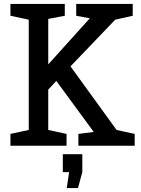

<svg xmlns="http://www.w3.org/2000/svg" viewBox="-20 -740 718 975"><path d="M378 -60 456 -70 266 -329 225 -285V-80L318 -60V0H33V-60L126 -80V-640L33 -660V-720H309V-660L225 -644V-413L436 -647L367 -660V-720H654V-660L565 -640L338 -403L572 -80L664 -60V0H378ZM299 43H398V134L376 215H319L331 134H299Z"/></svg>

Font: Hermeneus One
Style: Regular
Weight: 400
Designer: Rodrigo Fuenzalida, Pablo Impallari
Foundry: Pablo Impallari, Rodrigo Fuenzalida
Version: Version 1.002; ttfautohint (v0.93) -l 8 -r 50 -G 200 -x 14 -